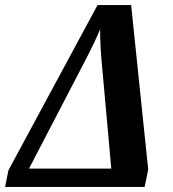

<svg xmlns="http://www.w3.org/2000/svg" viewBox="-25 -734 681 754"><path d="M8 -65 358 -714H490L557 -68L543 0H-5ZM412 -72 377 -461Q368 -550 368 -619Q352 -578 307 -491L296 -470L89 -72Z"/></svg>

Font: Noto Serif Narrow
Style: Bold Italic
Weight: 700
Width: 4
Italic angle: -12°
Designer: Monotype Design Team
Foundry: Monotype Imaging Inc.
Version: Version 1.001